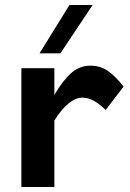

<svg xmlns="http://www.w3.org/2000/svg" viewBox="-20 -743 517 763"><path d="M65 0V-472H196V-366Q231 -425 264 -453.5Q297 -482 339 -482Q379 -482 409 -461Q439 -440 471 -399L400 -306Q374 -331 352 -343Q330 -355 307 -355Q281 -355 252.5 -332Q224 -309 196 -264V0ZM256 -723H348L220 -531H137Z"/></svg>

Font: Madhuban SemiBold
Style: Regular
Weight: 600
Designer: jaikishan Patel
Foundry: MagicType
Version: Version 1.000